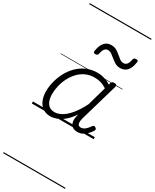

<svg xmlns="http://www.w3.org/2000/svg" viewBox="-363 -1092 1349 1674"><g transform="rotate(30 311.5 -255.0)"><path d="M195 17Q151 17 119.5 -4Q88 -25 71 -64Q54 -103 54 -156Q54 -202 66.5 -252Q79 -302 103.5 -349.5Q128 -397 166 -435.5Q204 -474 254 -496.5Q304 -519 367 -519Q400 -519 435 -508.5Q470 -498 499 -478L504 -495Q508 -507 514.5 -511Q521 -515 534 -515Q552 -515 556.5 -508Q561 -501 558 -489L448 -109Q441 -84 441.5 -66.5Q442 -49 450.5 -40Q459 -31 473 -31Q490 -31 504.5 -39.5Q519 -48 531.5 -62Q544 -76 554 -91Q559 -98 566 -101Q573 -104 584 -97Q594 -91 595.5 -83.5Q597 -76 592 -68Q580 -49 562 -29Q544 -9 520 4Q496 17 466 17Q444 17 428.5 10Q413 3 403.5 -10Q394 -23 390.5 -40.5Q387 -58 390 -80Q392 -90 394 -100Q396 -110 399 -120Q363 -67 326.5 -37Q290 -7 256 5Q222 17 195 17ZM112 -160Q112 -122 122.5 -93.5Q133 -65 154 -49Q175 -33 208 -33Q243 -33 281 -55Q319 -77 357.5 -123.5Q396 -170 432 -242L486 -433Q451 -455 421.5 -462.5Q392 -470 364 -470Q313 -470 272 -450.5Q231 -431 201 -398Q171 -365 151 -324.5Q131 -284 121.5 -241.5Q112 -199 112 -160ZM264 -649Q241 -649 245 -671Q253 -728 279 -758Q305 -788 347 -788Q378 -788 400.5 -775Q423 -762 441 -746Q459 -730 477 -717Q495 -704 516 -704Q536 -704 549.5 -720.5Q563 -737 568 -770Q572 -790 596 -790Q609 -790 613 -785.5Q617 -781 615 -769Q607 -712 581.5 -682Q556 -652 511 -652Q482 -652 460 -665Q438 -678 419 -694Q400 -710 382 -723Q364 -736 343 -736Q324 -736 310.5 -719.5Q297 -703 291 -668Q289 -659 282.5 -654Q276 -649 264 -649ZM0 490H623V500H0ZM0 -20H623V0H0ZM0 -505H623V-500H0ZM0 -1010H623V-1000H0Z"/></g></svg>

Font: Playwrite TZ Guides
Style: Regular
Weight: 400
Designer: Veronika Burian, José Scaglione
Foundry: TypeTogether
Version: Version 1.003